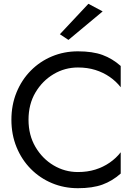

<svg xmlns="http://www.w3.org/2000/svg" viewBox="-20 -980 725 1010"><path d="M340 -770 295 -800 445 -960 520 -920ZM130 -350Q130 -269 166.5 -207Q203 -145 262 -110Q321 -75 390 -75Q440 -75 481.5 -88Q523 -101 557 -124.5Q591 -148 615 -179V-67Q571 -28 519 -9Q467 10 390 10Q317 10 253.5 -16.5Q190 -43 142 -91.5Q94 -140 67 -206Q40 -272 40 -350Q40 -428 67 -494Q94 -560 142 -608.5Q190 -657 253.5 -683.5Q317 -710 390 -710Q467 -710 519 -691Q571 -672 615 -633V-521Q591 -552 557 -575.5Q523 -599 481.5 -612Q440 -625 390 -625Q321 -625 262 -590Q203 -555 166.5 -493.5Q130 -432 130 -350Z"/></svg>

Font: Jost
Style: Regular
Weight: 400
Version: Version 3.710